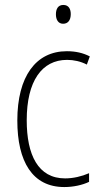

<svg xmlns="http://www.w3.org/2000/svg" viewBox="-20 -746 406 776"><path d="M236 -726C214 -726 206 -709 206 -688C206 -667 215 -650 235 -650C256 -650 266 -666 266 -689C266 -709 258 -726 236 -726ZM240 10C276 10 313 2 340 -11V-46C310 -33 276 -25 243 -25C134 -25 88 -120 88 -260C88 -418 149 -504 251 -504C278 -504 306 -498 331 -485L343 -518C316 -532 286 -539 250 -539C125 -539 50 -437 50 -259C50 -93 111 10 240 10Z"/></svg>

Font: Noto Sans Devanagari UI Condensed ExtraLight
Style: Regular
Weight: 200
Width: 3
Designer: Jelle Bosma - Monotype Design Team
Foundry: Monotype Imaging Inc.
Version: Version 2.004